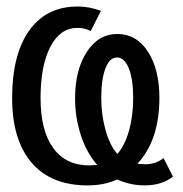

<svg xmlns="http://www.w3.org/2000/svg" viewBox="-20 -557 561 587"><path d="M508.8 -17.1Q474.6 9.8 422.4 9.8Q378.4 9.8 338.4 -8.3Q298.8 9.8 248 9.8Q135.7 9.8 76.4 -59.8Q17.1 -129.4 17.1 -257.3Q17.1 -390.1 69.3 -463.6Q121.6 -537.1 217.3 -537.1Q252.9 -537.1 288.6 -523.9L257.3 -461.9Q241.7 -471.7 215.8 -471.7Q164.1 -471.7 134 -414.1Q104 -356.4 104 -257.3Q104 -157.7 142.6 -104.5Q181.2 -51.3 252.9 -51.3L277.3 -52.7Q244.1 -90.8 226.8 -144.8Q209.5 -198.7 209.5 -255.9Q209.5 -342.8 245.1 -397.9Q280.8 -453.1 338.4 -453.1Q397.5 -453.1 432.4 -398.9Q467.3 -344.7 467.3 -257.8Q467.3 -128.4 399.9 -56.2L423.3 -54.7Q456.5 -54.7 480 -73.7ZM387.2 -257.3Q387.2 -314.9 373.8 -348.1Q360.4 -381.3 337.9 -381.3Q314.9 -381.3 302.2 -347.7Q289.6 -314 289.6 -257.3Q289.6 -206.1 302.7 -158.9Q315.9 -111.8 338.9 -86.4Q361.3 -111.8 374.3 -157.2Q387.2 -202.6 387.2 -257.3Z"/></svg>

Font: Arial
Style: Regular
Weight: 400
Designer: Steve Matteson
Foundry: Ascender Corporation
Version: Version 2.00.3